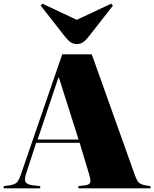

<svg xmlns="http://www.w3.org/2000/svg" viewBox="-30 -1026 840 1046"><path d="M-10 0V-12L22 -16Q41 -19 55.5 -27Q70 -35 83 -73L309 -730H470L703 -77Q715 -43 725 -32.5Q735 -22 760 -17L790 -12V0H397V-12L431 -16Q456 -19 461 -30.5Q466 -42 456 -75L404 -248H167L111 -76Q101 -44 111 -32Q121 -20 146 -17L189 -12V0ZM175 -266H398L291 -603H288ZM388 -786Q371 -786 357 -794.5Q343 -803 326 -824L192 -995L201 -1006L388 -918L576 -1006L585 -995L448 -820Q436 -805 422 -795.5Q408 -786 388 -786Z"/></svg>

Font: Display Black
Style: Regular
Weight: 900
Designer: Latin by Veronika Burian and Jose Scaglione. Greek by Irene Vlachou. Cyrillic by Vera Evstafieva.
Foundry: TypeTogether
Version: Version 3.002